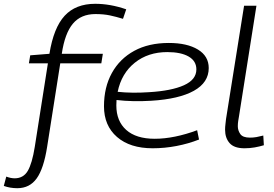

<svg xmlns="http://www.w3.org/2000/svg" viewBox="-106 -770 1441 1010"><path d="M-15 220Q-53 220 -86 208L-73 159Q-49 168 -29 168Q17 168 40 129Q63 90 77 2L146 -437H46L53 -479L154 -487Q176 -624 234 -687Q292 -750 395 -750Q474 -750 558 -721L541 -671Q505 -682 472 -689Q439 -696 396 -696Q320 -696 277.5 -645.5Q235 -595 219 -487H435L427 -437H211L142 2Q124 117 87 168.5Q50 220 -15 220Z M941 -36Q885 -14 822.5 -2Q760 10 697 10Q578 10 509.5 -49.5Q441 -109 441 -211Q441 -311 482.5 -386Q524 -461 600 -502.5Q676 -544 782 -544Q878 -544 935 -509.5Q992 -475 992 -412Q992 -336 914 -292.5Q836 -249 690 -240Q642 -237 594.5 -238Q547 -239 507 -244Q506 -230 506 -215Q506 -133 558 -86.5Q610 -40 708 -40Q759 -40 815.5 -51.5Q872 -63 931 -85ZM774 -496Q673 -496 603 -440Q533 -384 513 -287Q550 -283 592 -282.5Q634 -282 677 -285Q796 -292 861.5 -321.5Q927 -351 927 -405Q927 -449 886.5 -472.5Q846 -496 774 -496Z M1178 -740H1243L1151 -157Q1149 -146 1147 -133Q1145 -120 1145 -106Q1145 -84 1158 -65Q1171 -46 1209 -46Q1227 -46 1243.5 -49Q1260 -52 1279 -57L1282 -6Q1259 1 1233.5 5.5Q1208 10 1180 10Q1126 10 1102 -17Q1078 -44 1078 -88Q1078 -102 1080 -117.5Q1082 -133 1083 -144Z"/></svg>

Font: Georama Expanded Light
Style: Italic
Weight: 300
Width: 7
Italic angle: -9°
Designer: Jean-Baptiste Levee
Foundry: Production Type
Version: Version 1.000